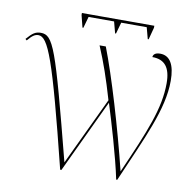

<svg xmlns="http://www.w3.org/2000/svg" viewBox="-95 -966 1069 1060"><g transform="rotate(10 439.5 -436.5)"><path d="M296 -794H301L319 -858H462L479 -794H484L502 -858H645L662 -794H667L685 -862V-873H279V-862ZM311 0H318L512 -411C542 -316 600 -122 625 0H631C742 -258 827 -429 827 -589C827 -679 799 -727 744 -727C711 -727 705 -711 704 -701C774 -701 807 -660 807 -572C807 -432 750 -296 641 -49C583 -284 501 -559 441 -714H406C445 -622 472 -543 507 -424L327 -44C168 -662 145 -726 75 -726C46 -726 29 -715 -3 -678L5 -671C30 -701 45 -711 64 -711C119 -711 163 -597 311 0Z"/></g></svg>

Font: Noto Serif Display Thin
Style: Regular
Weight: 100
Designer: Monotype Design Team
Foundry: Monotype Imaging Inc.
Version: Version 2.009